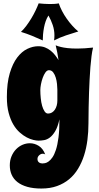

<svg xmlns="http://www.w3.org/2000/svg" viewBox="-20 -838 579 1118"><path d="M522 -561Q516.6 -540.5 512.9 -511Q509.3 -481.4 506.3 -446.5Q503.4 -411.6 501.7 -374Q500 -336.4 498.5 -300.3Q495.6 -215.3 495.1 -120.1Q495.1 -70.3 489 -22.7Q482.9 24.9 469.5 66.9Q456.1 108.9 434.6 144.5Q413.1 180.2 382.6 205.6Q352.1 231 312 245.4Q272 259.8 221.2 259.8Q173.8 259.8 139.2 250Q104.5 240.2 81.8 222.4Q59.1 204.6 48.1 179.9Q37.1 155.3 37.1 125Q37.1 95.2 47.4 71.3Q57.6 47.4 74.2 30.5Q90.8 13.7 111.6 4.9Q132.3 -3.9 153.8 -3.9Q181.6 -3.9 206.1 11.7Q230.5 27.3 243.2 61Q237.3 57.1 229 57.1Q217.8 57.1 208 66.2Q198.2 75.2 198.2 87.9Q198.2 95.2 200.9 100.3Q203.6 105.5 208 108.4Q212.4 111.3 217.5 112.5Q222.7 113.8 227.1 113.8Q232.4 113.8 241.9 112.1Q251.5 110.4 262.7 102.5Q273.9 94.7 285.2 78.6Q296.4 62.5 305.7 34.2Q314.9 5.9 320.6 -37.6Q326.2 -81.1 326.2 -143.1Q316.4 -99.6 301.8 -74.7Q287.1 -49.8 270.5 -37.4Q253.9 -24.9 236.6 -22Q219.2 -19 204.1 -19Q192.4 -19 174.3 -23.2Q156.2 -27.3 136 -37.8Q115.7 -48.3 95 -66.7Q74.2 -85 57.6 -113Q41 -141.1 30.5 -180.4Q20 -219.7 20 -272.9Q20 -355 36.9 -411.6Q53.7 -468.3 80.3 -503.2Q106.9 -538.1 139.2 -553.5Q171.4 -568.8 202.1 -568.8Q224.1 -568.8 242.2 -561.8Q260.3 -554.7 274.9 -543Q289.6 -531.2 300.8 -516.8Q312 -502.4 320.8 -487.8Q317.9 -509.3 313.7 -530.8Q309.6 -552.2 304.2 -574.2Q316.4 -568.8 334.5 -564.5Q350.1 -560.5 373.5 -557.9Q397 -555.2 430.2 -555.2Q469.2 -555.2 522 -561ZM314 -315.9Q314 -329.6 312 -348.9Q310.1 -368.2 304.7 -386Q299.3 -403.8 289.8 -416.5Q280.3 -429.2 265.1 -429.2Q253.9 -429.2 244.6 -416.3Q235.4 -403.3 228.8 -385Q222.2 -366.7 218.5 -347.2Q214.8 -327.6 214.8 -314Q214.8 -290.5 217.3 -266.1Q219.7 -241.7 225.3 -221.9Q231 -202.1 239.5 -189.5Q248 -176.8 259.8 -176.8Q272.5 -176.8 282.5 -182.9Q292.5 -189 299.6 -199.5Q306.6 -210 310.3 -223.6Q314 -237.3 314 -252.9ZM436 -654.8Q400.9 -644 364 -631.8Q327.1 -619.6 294.9 -602.5Q295.9 -610.4 296.4 -617.7Q296.9 -625 296.9 -632.3Q296.9 -662.6 287.1 -691.9Q277.3 -721.2 262.2 -747.6Q252.4 -732.9 246.1 -714.6Q239.7 -696.3 236.1 -676.8Q232.4 -657.2 230.7 -638.2Q229 -619.1 229 -602.5Q198.2 -616.7 166.3 -629.6Q134.3 -642.6 102.1 -652.3Q118.2 -667.5 133.3 -687.7Q148.4 -708 161.9 -730.2Q175.3 -752.4 186.3 -775.1Q197.3 -797.9 205.1 -818.4Q220.7 -816.9 236.6 -815.7Q252.4 -814.5 269 -814.5Q281.7 -814.5 295.7 -815.2Q309.6 -815.9 322.3 -818.4Q329.6 -796.4 341.6 -773.4Q353.5 -750.5 368.7 -729Q383.8 -707.5 400.9 -688.5Q418 -669.4 436 -654.8Z"/></svg>

Font: Spicy Rice
Style: Regular
Weight: 400
Version: Version 1.000